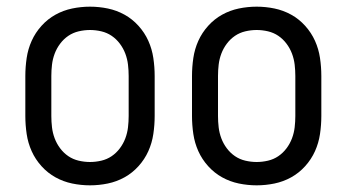

<svg xmlns="http://www.w3.org/2000/svg" viewBox="-20 -548 1040 576"><path d="M250 8Q223 8 196.5 2.5Q170 -3 146.5 -16Q123 -29 104.5 -49.5Q86 -70 75 -94.5Q64 -119 60 -146Q56 -173 56 -200V-320Q56 -347 60 -374Q64 -401 75 -425.5Q86 -450 104.5 -470.5Q123 -491 146.5 -504Q170 -517 196.5 -522.5Q223 -528 250 -528Q277 -528 303.5 -522.5Q330 -517 353.5 -504Q377 -491 395.5 -470.5Q414 -450 425 -425.5Q436 -401 440 -374Q444 -347 444 -320V-200Q444 -173 440 -146Q436 -119 425 -94.5Q414 -70 395.5 -49.5Q377 -29 353.5 -16Q330 -3 303.5 2.5Q277 8 250 8ZM250 -62Q267 -62 284 -66Q301 -70 315 -79.5Q329 -89 339.5 -103Q350 -117 356 -133Q362 -149 364 -166Q366 -183 366 -200V-320Q366 -337 364 -354Q362 -371 356 -387Q350 -403 339.5 -417Q329 -431 315 -440.5Q301 -450 284 -454Q267 -458 250 -458Q233 -458 216 -454Q199 -450 185 -440.5Q171 -431 160.5 -417Q150 -403 144 -387Q138 -371 136 -354Q134 -337 134 -320V-200Q134 -183 136 -166Q138 -149 144 -133Q150 -117 160.5 -103Q171 -89 185 -79.5Q199 -70 216 -66Q233 -62 250 -62Z M750 8Q723 8 696.5 2.5Q670 -3 646.5 -16Q623 -29 604.5 -49.5Q586 -70 575 -94.5Q564 -119 560 -146Q556 -173 556 -200V-320Q556 -347 560 -374Q564 -401 575 -425.5Q586 -450 604.5 -470.5Q623 -491 646.5 -504Q670 -517 696.5 -522.5Q723 -528 750 -528Q777 -528 803.5 -522.5Q830 -517 853.5 -504Q877 -491 895.5 -470.5Q914 -450 925 -425.5Q936 -401 940 -374Q944 -347 944 -320V-200Q944 -173 940 -146Q936 -119 925 -94.5Q914 -70 895.5 -49.5Q877 -29 853.5 -16Q830 -3 803.5 2.5Q777 8 750 8ZM750 -62Q767 -62 784 -66Q801 -70 815 -79.5Q829 -89 839.5 -103Q850 -117 856 -133Q862 -149 864 -166Q866 -183 866 -200V-320Q866 -337 864 -354Q862 -371 856 -387Q850 -403 839.5 -417Q829 -431 815 -440.5Q801 -450 784 -454Q767 -458 750 -458Q733 -458 716 -454Q699 -450 685 -440.5Q671 -431 660.5 -417Q650 -403 644 -387Q638 -371 636 -354Q634 -337 634 -320V-200Q634 -183 636 -166Q638 -149 644 -133Q650 -117 660.5 -103Q671 -89 685 -79.5Q699 -70 716 -66Q733 -62 750 -62Z"/></svg>

Font: HulyMono
Style: Regular
Weight: 400
Monospace: yes
Designer: Belleve Invis
Foundry: Belleve Invis
Version: Version 33.2.5; ttfautohint (v1.8.4)